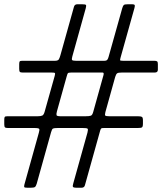

<svg xmlns="http://www.w3.org/2000/svg" viewBox="-50 -825 760 900"><path d="M312.5 -805H335Q351 -805 353 -801.5Q355 -798 352 -786.5L289 -560.5Q285.5 -548 287.8 -544Q290 -540 307 -540H438Q449.5 -540 453.2 -545.2Q457 -550.5 459 -558.5L523 -786.5Q526.5 -798 530.2 -801.5Q534 -805 549 -805H568Q581 -805 581.8 -800Q582.5 -795 580 -786.5L515.5 -556.5Q512.5 -545.5 513 -542.8Q513.5 -540 528 -540H674Q683 -540 686.5 -537.2Q690 -534.5 690 -524.5V-498.5Q690 -485 676 -485H521Q504 -485 499 -481.2Q494 -477.5 490 -464.5L444 -299.5Q440.5 -286 443.8 -283Q447 -280 465 -280H597Q610 -280 615 -277.2Q620 -274.5 620 -260.5V-245.5Q620 -231 615.5 -228Q611 -225 596 -225H439Q427.5 -225 424.8 -223.2Q422 -221.5 419.5 -212.5L348 43.5Q345 55 332 55H310Q293.5 55 291.8 50.5Q290 46 293.5 34.5L360 -203.5Q364 -218.5 360.5 -221.8Q357 -225 337 -225H222Q203.5 -225 198.5 -222.5Q193.5 -220 189.5 -205.5L122 36.5Q118.5 48 113.8 51.5Q109 55 94 55H78.5Q65.5 55 63.8 52Q62 49 64.5 39.5L132 -202.5Q136 -216 134 -220.5Q132 -225 110 -225H-13Q-23.5 -225 -26.8 -228.2Q-30 -231.5 -30 -242.5V-263.5Q-30 -273.5 -27.8 -276.8Q-25.5 -280 -16 -280H125Q141 -280 148 -283.2Q155 -286.5 159 -300.5L206.5 -469.5Q209.5 -480.5 207.2 -482.8Q205 -485 190.5 -485H56Q46 -485 43 -488.2Q40 -491.5 40 -502.5V-523.5Q40 -533 42 -536.5Q44 -540 53 -540H207Q222 -540 226 -547.2Q230 -554.5 233 -565.5L296.5 -792.5Q299.5 -805 312.5 -805ZM409 -485H284Q270 -485 267.8 -481.2Q265.5 -477.5 262.5 -466.5L217 -303.5Q213.5 -290.5 215 -285.2Q216.5 -280 235 -280H350Q369 -280 376 -282.8Q383 -285.5 387 -300.5L435 -472.5Q438.5 -485 430.8 -485Q423 -485 409 -485Z"/></svg>

Font: Besley* Narrow
Style: Italic
Weight: 400
Width: 4
Italic angle: -13°
Designer: Owen Earl
Foundry: indestructible type*
Version: Version 3.000; ttfautohint (v1.8.3)